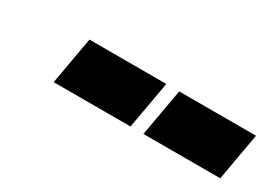

<svg xmlns="http://www.w3.org/2000/svg" viewBox="-17 -1164 818 593"><g transform="rotate(30 392.0 -867.5)"><path d="M480 -783 510 -952H784L754 -783ZM160 -783 190 -952H464L434 -783Z"/></g></svg>

Font: Tomorrow Black
Style: Italic
Weight: 900
Italic angle: -10°
Designer: Tony de Marco, Monica Rizzolli
Foundry: Just in Type
Version: Version 2.002